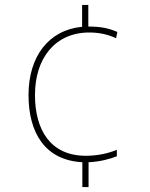

<svg xmlns="http://www.w3.org/2000/svg" viewBox="-20 -744 603 774"><path d="M312 -90V10H337V-90C383 -92 423 -103 451 -114V-140C415 -125 371 -116 326 -116C183 -116 121 -221 121 -361C121 -509 202 -613 340 -613C375 -613 411 -607 448 -590L453 -615C418 -631 383 -637 336 -637V-724H311V-636C175 -623 95 -515 95 -361C95 -208 162 -98 312 -90Z"/></svg>

Font: Noto Sans Mono SemiCondensed Thin
Style: Regular
Weight: 100
Width: 4
Designer: Monotype Design Team
Foundry: Monotype Imaging Inc.
Version: Version 2.014